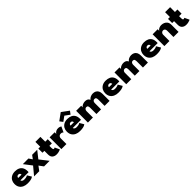

<svg xmlns="http://www.w3.org/2000/svg" viewBox="607 -2691 4737 4737"><g transform="rotate(-45 2975.0 -322.5)"><path d="M185 -169.5Q187 -153 198.2 -140.8Q209.5 -128.5 228.2 -121.8Q247 -115 272.5 -115Q297.5 -115 319.5 -118.8Q341.5 -122.5 358.8 -129Q376 -135.5 386 -143.5L451.5 -33.5Q440.5 -24 418.5 -13.5Q396.5 -3 358.2 4.5Q320 12 260.5 12Q191.5 12 136.5 -12.5Q81.5 -37 49.5 -86.2Q17.5 -135.5 17.5 -209.5Q17.5 -269.5 44.5 -317.8Q71.5 -366 122.5 -394.2Q173.5 -422.5 246 -422.5Q315.5 -422.5 366.5 -398.2Q417.5 -374 445 -325Q472.5 -276 472.5 -201Q472.5 -197 472.2 -185Q472 -173 471 -169.5ZM306 -249.5Q305.5 -266 298.8 -279Q292 -292 279.5 -299.5Q267 -307 249 -307Q231.5 -307 218 -300Q204.5 -293 197 -280.2Q189.5 -267.5 188.5 -249.5Z M863 -221.5 1036 0H841L757 -112.5L673 0H492.5L665.5 -207.5L509.5 -410.5H706L768.5 -319L835 -410.5H1012.5Z M1051.5 -410.5H1117.5V-579H1292.5V-410.5H1379.5V-266H1292.5V-186Q1292.5 -164.5 1298.2 -149.2Q1304 -134 1323 -134Q1334.5 -134 1343.5 -139.2Q1352.5 -144.5 1354.5 -146.5L1413.5 -21.5Q1409.5 -18.5 1389.2 -10.2Q1369 -2 1338.2 5Q1307.5 12 1270 12Q1203.5 12 1160.5 -24.8Q1117.5 -61.5 1117.5 -138V-266H1051.5Z M1621.5 0H1444.5V-410.5H1621.5V-350H1619Q1624 -361 1639.2 -378Q1654.5 -395 1682.2 -408.8Q1710 -422.5 1751.5 -422.5Q1779.5 -422.5 1804.5 -413.5Q1829.5 -404.5 1841 -396L1773 -252.5Q1766.5 -262 1748.5 -271.8Q1730.5 -281.5 1704 -281.5Q1674 -281.5 1655.8 -268.2Q1637.5 -255 1629.5 -235.5Q1621.5 -216 1621.5 -198Z M2012 -169.5Q2014 -153 2025.2 -140.8Q2036.5 -128.5 2055.2 -121.8Q2074 -115 2099.5 -115Q2124.5 -115 2146.5 -118.8Q2168.5 -122.5 2185.8 -129Q2203 -135.5 2213 -143.5L2278.5 -33.5Q2267.5 -24 2245.5 -13.5Q2223.5 -3 2185.2 4.5Q2147 12 2087.5 12Q2018.5 12 1963.5 -12.5Q1908.5 -37 1876.5 -86.2Q1844.5 -135.5 1844.5 -209.5Q1844.5 -269.5 1871.5 -317.8Q1898.5 -366 1949.5 -394.2Q2000.5 -422.5 2073 -422.5Q2142.5 -422.5 2193.5 -398.2Q2244.5 -374 2272 -325Q2299.5 -276 2299.5 -201Q2299.5 -197 2299.2 -185Q2299 -173 2298 -169.5ZM2133 -249.5Q2132.5 -266 2125.8 -279Q2119 -292 2106.5 -299.5Q2094 -307 2076 -307Q2058.5 -307 2045 -300Q2031.5 -293 2024 -280.2Q2016.5 -267.5 2015.5 -249.5ZM2205.5 -440 2079.5 -532 1953.5 -440 1892.5 -520.5 2079.5 -657 2266 -520.5Z M2964 -422.5Q3011 -422.5 3047.8 -403.5Q3084.5 -384.5 3105.8 -344.8Q3127 -305 3127 -242V0H2953V-217Q2953 -251 2942.2 -274.5Q2931.5 -298 2897 -298Q2875 -298 2860 -287Q2845 -276 2837.8 -257.8Q2830.5 -239.5 2830.5 -217V0H2668.5V-217Q2668.5 -251 2657.8 -274.5Q2647 -298 2613 -298Q2591 -298 2576 -287.2Q2561 -276.5 2553.5 -258.2Q2546 -240 2546 -217V0H2370.5V-410.5H2546V-353.5Q2552 -369 2573.2 -385Q2594.5 -401 2624.8 -411.8Q2655 -422.5 2688 -422.5Q2724.5 -422.5 2748.8 -413.5Q2773 -404.5 2789.2 -388Q2805.5 -371.5 2816.5 -350Q2823.5 -366.5 2844.5 -383.2Q2865.5 -400 2897 -411.2Q2928.5 -422.5 2964 -422.5Z M3350.5 -169.5Q3352.5 -153 3363.8 -140.8Q3375 -128.5 3393.8 -121.8Q3412.5 -115 3438 -115Q3463 -115 3485 -118.8Q3507 -122.5 3524.2 -129Q3541.5 -135.5 3551.5 -143.5L3617 -33.5Q3606 -24 3584 -13.5Q3562 -3 3523.8 4.5Q3485.5 12 3426 12Q3357 12 3302 -12.5Q3247 -37 3215 -86.2Q3183 -135.5 3183 -209.5Q3183 -269.5 3210 -317.8Q3237 -366 3288 -394.2Q3339 -422.5 3411.5 -422.5Q3481 -422.5 3532 -398.2Q3583 -374 3610.5 -325Q3638 -276 3638 -201Q3638 -197 3637.8 -185Q3637.5 -173 3636.5 -169.5ZM3471.5 -249.5Q3471 -266 3464.2 -279Q3457.5 -292 3445 -299.5Q3432.5 -307 3414.5 -307Q3397 -307 3383.5 -300Q3370 -293 3362.5 -280.2Q3355 -267.5 3354 -249.5Z M4302 -422.5Q4349 -422.5 4385.8 -403.5Q4422.5 -384.5 4443.8 -344.8Q4465 -305 4465 -242V0H4291V-217Q4291 -251 4280.2 -274.5Q4269.5 -298 4235 -298Q4213 -298 4198 -287Q4183 -276 4175.8 -257.8Q4168.5 -239.5 4168.5 -217V0H4006.5V-217Q4006.5 -251 3995.8 -274.5Q3985 -298 3951 -298Q3929 -298 3914 -287.2Q3899 -276.5 3891.5 -258.2Q3884 -240 3884 -217V0H3708.5V-410.5H3884V-353.5Q3890 -369 3911.2 -385Q3932.5 -401 3962.8 -411.8Q3993 -422.5 4026 -422.5Q4062.5 -422.5 4086.8 -413.5Q4111 -404.5 4127.2 -388Q4143.5 -371.5 4154.5 -350Q4161.5 -366.5 4182.5 -383.2Q4203.5 -400 4235 -411.2Q4266.5 -422.5 4302 -422.5Z M4688.5 -169.5Q4690.5 -153 4701.8 -140.8Q4713 -128.5 4731.8 -121.8Q4750.5 -115 4776 -115Q4801 -115 4823 -118.8Q4845 -122.5 4862.2 -129Q4879.5 -135.5 4889.5 -143.5L4955 -33.5Q4944 -24 4922 -13.5Q4900 -3 4861.8 4.5Q4823.5 12 4764 12Q4695 12 4640 -12.5Q4585 -37 4553 -86.2Q4521 -135.5 4521 -209.5Q4521 -269.5 4548 -317.8Q4575 -366 4626 -394.2Q4677 -422.5 4749.5 -422.5Q4819 -422.5 4870 -398.2Q4921 -374 4948.5 -325Q4976 -276 4976 -201Q4976 -197 4975.8 -185Q4975.5 -173 4974.5 -169.5ZM4809.5 -249.5Q4809 -266 4802.2 -279Q4795.5 -292 4783 -299.5Q4770.5 -307 4752.5 -307Q4735 -307 4721.5 -300Q4708 -293 4700.5 -280.2Q4693 -267.5 4692 -249.5Z M5350.5 -422.5Q5395 -422.5 5437 -405Q5479 -387.5 5506.2 -349Q5533.5 -310.5 5533.5 -248.5V0H5356V-220Q5356 -257.5 5338 -277.8Q5320 -298 5290 -298Q5270.5 -298 5253.5 -288Q5236.5 -278 5226.2 -260Q5216 -242 5216 -218V0H5039V-410.5H5216V-355Q5222.5 -371.5 5241.5 -386.8Q5260.5 -402 5289 -412.2Q5317.5 -422.5 5350.5 -422.5Z M5577 -410.5H5643V-579H5818V-410.5H5905V-266H5818V-186Q5818 -164.5 5823.8 -149.2Q5829.5 -134 5848.5 -134Q5860 -134 5869 -139.2Q5878 -144.5 5880 -146.5L5939 -21.5Q5935 -18.5 5914.8 -10.2Q5894.5 -2 5863.8 5Q5833 12 5795.5 12Q5729 12 5686 -24.8Q5643 -61.5 5643 -138V-266H5577Z"/></g></svg>

Font: League Spartan Thin ExtraBold
Style: Regular
Weight: 800
Version: Version 2.002